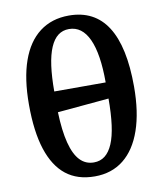

<svg xmlns="http://www.w3.org/2000/svg" viewBox="-88 -853 797 938"><g transform="rotate(-10 311.0 -384.0)"><path d="M307 14Q221 14 164.5 -30.5Q108 -75 79 -164Q50 -253 50 -387Q50 -515 81 -603Q112 -691 172 -736.5Q232 -782 317 -782Q444 -782 507.5 -682.5Q571 -583 571 -385Q571 -259 540 -169.5Q509 -80 450 -33Q391 14 307 14ZM314 -54Q346 -54 369 -72Q392 -90 407.5 -126Q423 -162 430.5 -218Q438 -274 438 -349L183 -326Q186 -234 201.5 -173.5Q217 -113 245 -83.5Q273 -54 314 -54ZM183 -429H438Q438 -571 404.5 -644Q371 -717 306 -717Q275 -717 252 -699.5Q229 -682 213.5 -646Q198 -610 190.5 -556Q183 -502 183 -429Z"/></g></svg>

Font: Literata 18pt SemiBold
Style: Regular
Weight: 600
Designer: Latin by Veronika Burian and Jose Scaglione. Greek by Irene Vlachou. Cyrillic by Vera Evstafieva.
Foundry: TypeTogether
Version: Version 3.103;gftools[0.9.29]